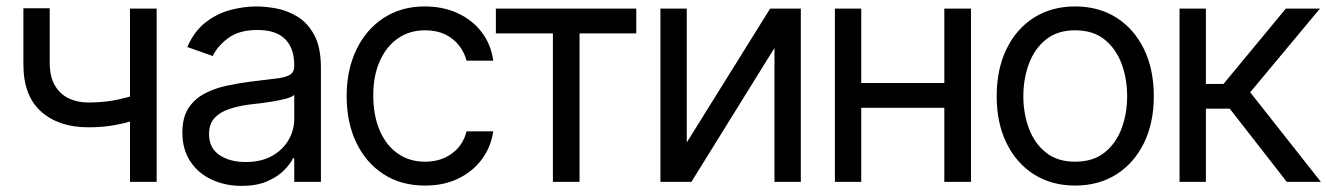

<svg xmlns="http://www.w3.org/2000/svg" viewBox="-20 -573 4182 605"><path d="M473.6 -545.9V0H389.6V-545.9ZM441.4 -285.2V-207Q413.1 -196.8 384.8 -188.7Q356.4 -180.7 325.7 -176.3Q294.9 -171.9 257.8 -171.9Q165 -171.9 109.1 -221.9Q53.2 -272 53.7 -372.1V-546.9H136.7V-372.1Q137.2 -330.6 153.1 -303.5Q168.9 -276.4 196.3 -263.2Q223.6 -250 257.8 -250Q311 -250 354.2 -259.8Q397.5 -269.5 441.4 -285.2Z M741.2 12.7Q689.5 12.7 647 -7.1Q604.5 -26.9 579.6 -64.5Q554.7 -102.1 554.7 -155.3Q554.7 -202.1 573.2 -231.2Q591.8 -260.3 622.8 -277.1Q653.8 -293.9 691.2 -302.2Q728.5 -310.5 766.6 -315.4Q816.4 -321.8 847.4 -325.2Q878.4 -328.6 892.8 -336.9Q907.2 -345.2 907.2 -365.2V-368.2Q907.2 -420.4 878.7 -449.5Q850.1 -478.5 792 -478.5Q732.4 -478.5 698.2 -452.4Q664.1 -426.3 650.4 -396.5L570.3 -424.8Q591.8 -474.6 627.7 -502.4Q663.6 -530.3 705.8 -541.5Q748 -552.7 789.1 -552.7Q815.4 -552.7 849.6 -546.6Q883.8 -540.5 916.3 -521.2Q948.7 -502 970 -463.1Q991.2 -424.3 991.2 -359.4V0H907.2V-74.2H903.3Q895 -56.6 875 -36.4Q855 -16.1 822 -1.7Q789.1 12.7 741.2 12.7ZM753.9 -62.5Q803.7 -62.5 837.9 -82Q872.1 -101.6 889.6 -132.6Q907.2 -163.6 907.2 -197.3V-274.4Q901.9 -268.1 884 -262.9Q866.2 -257.8 843 -253.9Q819.8 -250 797.9 -247.3Q775.9 -244.6 762.7 -243.2Q730 -238.8 701.7 -229.2Q673.3 -219.7 656 -201.2Q638.7 -182.6 638.7 -150.4Q638.7 -106.9 671.1 -84.7Q703.6 -62.5 753.9 -62.5Z M1319.3 11.7Q1243.2 11.7 1187.7 -24.7Q1132.3 -61 1102.3 -124.5Q1072.3 -188 1072.3 -269.5Q1072.3 -353 1103 -416.7Q1133.8 -480.5 1189.2 -516.6Q1244.6 -552.7 1318.4 -552.7Q1376 -552.7 1422.1 -531.5Q1468.3 -510.3 1497.8 -471.7Q1527.3 -433.1 1534.2 -381.8H1450.2Q1443.8 -406.7 1427.2 -428.7Q1410.6 -450.7 1383.5 -464.1Q1356.4 -477.5 1319.3 -477.5Q1270.5 -477.5 1233.9 -452.1Q1197.3 -426.8 1176.8 -380.6Q1156.2 -334.5 1156.2 -272.5Q1156.2 -209.5 1176.3 -162.4Q1196.3 -115.2 1233.2 -89.4Q1270 -63.5 1319.3 -63.5Q1368.7 -63.5 1403.8 -89.1Q1439 -114.7 1450.2 -159.2H1534.2Q1527.3 -110.8 1499.3 -72.3Q1471.2 -33.7 1425.5 -11Q1379.9 11.7 1319.3 11.7Z M1542.5 -467.8V-545.9H1984.9V-467.8H1806.2V0H1722.2V-467.8Z M2144 -124 2406.7 -545.9H2503.4V0H2420.4V-421.9L2158.7 0H2061V-545.9H2144Z M2975.1 -311.5V-233.4H2674.3V-311.5ZM2693.8 -545.9V0H2610.8V-545.9ZM3039.6 -545.9V0H2955.6V-545.9Z M3367.7 11.7Q3293.9 11.7 3238.3 -23.4Q3182.6 -58.6 3151.6 -122.1Q3120.6 -185.5 3120.6 -269.5Q3120.6 -355 3151.6 -418.7Q3182.6 -482.4 3238.3 -517.6Q3293.9 -552.7 3367.7 -552.7Q3441.9 -552.7 3497.6 -517.6Q3553.2 -482.4 3584.5 -418.7Q3615.7 -355 3615.7 -269.5Q3615.7 -185.5 3584.5 -122.1Q3553.2 -58.6 3497.6 -23.4Q3441.9 11.7 3367.7 11.7ZM3367.7 -63.5Q3424.3 -63.5 3460.4 -92.3Q3496.6 -121.1 3514.2 -168.2Q3531.7 -215.3 3531.7 -269.5Q3531.7 -324.7 3514.2 -372.1Q3496.6 -419.4 3460.4 -448.5Q3424.3 -477.5 3367.7 -477.5Q3312 -477.5 3275.9 -448.5Q3239.7 -419.4 3222.2 -372.1Q3204.6 -324.7 3204.6 -269.5Q3204.6 -215.3 3222.2 -168.2Q3239.7 -121.1 3275.9 -92.3Q3312 -63.5 3367.7 -63.5Z M3696.8 0V-545.9H3779.8V-308.6H3835.4L4031.7 -545.9H4139.2L3919.4 -282.2L4142.1 0H4034.7L3855 -230.5H3779.8V0Z"/></svg>

Font: Inter Tight
Style: Regular
Weight: 400
Designer: Rasmus Andersson
Foundry: rsms
Version: Version 3.002